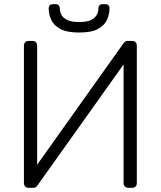

<svg xmlns="http://www.w3.org/2000/svg" viewBox="-20 -895 766 915"><path d="M116 0Q106 0 100 -6.5Q94 -13 94 -23V-677Q94 -688 100.5 -694Q107 -700 117 -700H135Q145 -700 151 -694Q157 -688 157 -677V-110L568 -688Q570 -690 574.5 -695Q579 -700 589 -700H610Q620 -700 626 -694Q632 -688 632 -677V-22Q632 -12 626 -6Q620 0 610 0H592Q582 0 575.5 -6Q569 -12 569 -22V-588L159 -12Q158 -10 153 -5Q148 0 138 0ZM357 -740Q299 -740 267.5 -757Q236 -774 224 -801Q212 -828 212 -856Q212 -864 217 -869.5Q222 -875 231 -875H246Q255 -875 260 -869.5Q265 -864 265 -856Q265 -840 272.5 -825Q280 -810 300 -800Q320 -790 357 -790Q395 -790 414.5 -800Q434 -810 441.5 -825Q449 -840 449 -856Q449 -864 454 -869.5Q459 -875 468 -875H483Q492 -875 497 -869.5Q502 -864 502 -856Q502 -828 490 -801Q478 -774 447 -757Q416 -740 357 -740Z"/></svg>

Font: Rubik Light
Style: Regular
Weight: 300
Designer: Hubert and Fischer
Foundry: Hubert and Fischer
Version: Version 2.300;gftools[0.9.30]